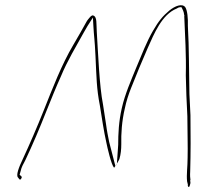

<svg xmlns="http://www.w3.org/2000/svg" viewBox="-20 -687 806 744"><path d="M50 1C55 7 57 14 63 4V3C67 -2 63 -3 56 -10L60 -24C63 -39 70 -51 78 -66C106 -125 134 -191 160 -257L188 -326C197 -349 207 -370 216 -391C241 -452 275 -507 304 -560C309 -569 314 -578 319 -586L340 -619L342 -584C344 -546 347 -535 350 -470C354 -387 354 -344 367 -278C375 -228 382 -180 392 -135C396 -115 411 -49 422 -37C423 -38 424 -39 427 -44L403 -137C399 -157 394 -181 391 -205L379 -283C365 -353 360 -485 355 -564C353 -598 356 -618 344 -626H343C336 -633 323 -614 317 -606C302 -579 283 -545 264 -513C219 -437 184 -346 149 -258C124 -195 94 -126 68 -70C53 -39 41 -7 50 1ZM452 -268C440 -216 438 -168 438 -126L433 -53C437 -60 442 -68 443 -72C448 -89 450 -108 450 -128C449 -168 452 -218 464 -268C469 -293 478 -321 488 -346C508 -397 531 -452 552 -500C577 -556 607 -631 665 -654C666 -654 671 -659 678 -659H683L684 -658C688 -648 692 -645 694 -627H695L694 -624C697 -551 702 -473 700 -395C701 -343 703 -291 706 -237L707 -150C708 -122 707 -98 707 -76C707 -40 702 -11 705 16L708 28C707 32 708 33 709 36C714 42 716 30 718 22L717 12L718 10C717 4 716 -7 717 -23C719 -92 719 -171 718 -241L714 -322C712 -411 713 -500 708 -587C709 -616 706 -647 698 -659C686 -675 658 -664 636 -646C610 -624 595 -606 573 -568C549 -527 529 -475 508 -425C488 -376 464 -322 452 -268ZM429 -47 433 -48C433 -49 430 -48 429 -48ZM705 16Z"/></svg>

Font: Stray Cat
Style: HlObl
Weight: 100
Version: Version 1.0